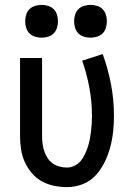

<svg xmlns="http://www.w3.org/2000/svg" viewBox="-20 -757 540 785"><path d="M254 8Q227 8 200.5 2.5Q174 -3 150.5 -16Q127 -29 109.5 -50Q92 -71 81 -95.5Q70 -120 66 -146.5Q62 -173 62 -200V-520H152V-200Q152 -185 154 -169.5Q156 -154 161 -139Q166 -124 174.5 -111Q183 -98 195.5 -89Q208 -80 223.5 -76Q239 -72 254 -72Q270 -72 285 -79.5Q300 -87 310 -99Q320 -111 327 -126Q334 -141 339 -156Q344 -171 347 -187Q350 -203 352 -219Q354 -235 355 -251Q356 -267 356 -283Q356 -341 345.5 -398Q335 -455 316 -509L400 -536Q422 -475 434 -411.5Q446 -348 446 -284Q446 -251 442.5 -218.5Q439 -186 430.5 -154.5Q422 -123 407.5 -93.5Q393 -64 371 -40Q349 -16 318 -4Q287 8 254 8ZM350 -603Q337 -603 323.5 -607Q310 -611 300.5 -620.5Q291 -630 287 -643.5Q283 -657 283 -670Q283 -683 287 -696.5Q291 -710 300.5 -719.5Q310 -729 323.5 -733Q337 -737 350 -737Q363 -737 376.5 -733Q390 -729 399.5 -719.5Q409 -710 413 -696.5Q417 -683 417 -670Q417 -657 413 -643.5Q409 -630 399.5 -620.5Q390 -611 376.5 -607Q363 -603 350 -603ZM150 -603Q137 -603 123.5 -607Q110 -611 100.5 -620.5Q91 -630 87 -643.5Q83 -657 83 -670Q83 -683 87 -696.5Q91 -710 100.5 -719.5Q110 -729 123.5 -733Q137 -737 150 -737Q163 -737 176.5 -733Q190 -729 199.5 -719.5Q209 -710 213 -696.5Q217 -683 217 -670Q217 -657 213 -643.5Q209 -630 199.5 -620.5Q190 -611 176.5 -607Q163 -603 150 -603Z"/></svg>

Font: Iosevka Custom Medium
Style: Regular
Weight: 500
Monospace: yes
Designer: Belleve Invis
Foundry: Belleve Invis
Version: Version 32.5.0; ttfautohint (v1.8.4)